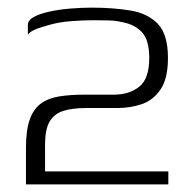

<svg xmlns="http://www.w3.org/2000/svg" viewBox="-20 -483 504 503"><path d="M48 0Q48 -24 48 -47.5Q48 -71 48 -95Q48 -142 58 -170Q68 -198 87.5 -212Q107 -226 135.5 -230.5Q164 -235 200 -235Q221 -235 239.5 -235Q258 -235 278 -235Q319 -235 345 -256Q371 -277 371 -331Q371 -378 352 -398.5Q333 -419 300 -425Q283 -429 265 -429.5Q247 -430 224 -430Q197 -430 165.5 -427.5Q134 -425 110 -418Q100 -415 88 -411.5Q76 -408 66.5 -403Q57 -398 53 -392Q53 -395 53 -401Q53 -407 53 -412.5Q53 -418 53 -418Q53 -430 68.5 -438.5Q84 -447 109 -452.5Q134 -458 163.5 -460.5Q193 -463 220 -463Q276 -463 321.5 -455.5Q367 -448 393.5 -420.5Q420 -393 420 -331Q420 -277 400.5 -248.5Q381 -220 351 -210Q321 -200 287 -200Q268 -200 248 -200Q228 -200 205 -200Q170 -200 146 -192.5Q122 -185 110 -164.5Q98 -144 98 -104V-34H421V0Z"/></svg>

Font: Genos Thin Light
Style: Regular
Weight: 300
Version: Version 1.010